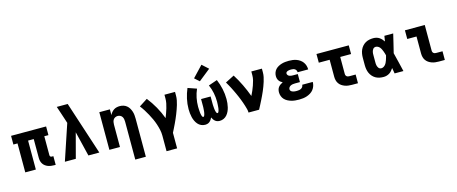

<svg xmlns="http://www.w3.org/2000/svg" viewBox="-51 -1563 6102 2562"><g transform="rotate(-15 3000.0 -282.0)"><path d="M513 8Q491 8 469.5 5Q448 2 428 -5.5Q408 -13 390.5 -26Q373 -39 361 -57.5Q349 -76 344 -97Q339 -118 339 -140V-400H261V0H115V-400H58V-520H542V-400H485V-140Q485 -134 486.5 -128.5Q488 -123 492 -119Q496 -115 501.5 -113.5Q507 -112 513 -112H533V8Z M662 0 827 -493 809 -549Q794 -595 778.5 -641.5Q763 -688 747 -735H898L1138 0H987L904 -342L813 0Z M1577 215V-310Q1577 -328 1573.5 -345.5Q1570 -363 1560.5 -377.5Q1551 -392 1534.5 -400Q1518 -408 1500 -408Q1482 -408 1465.5 -400Q1449 -392 1439.5 -377.5Q1430 -363 1426.5 -345.5Q1423 -328 1423 -310V0H1277V-520H1423V-441Q1432 -460 1446 -477Q1460 -494 1478 -506Q1496 -518 1517.5 -523Q1539 -528 1560 -528Q1586 -528 1611 -520.5Q1636 -513 1656 -496.5Q1676 -480 1689 -458Q1702 -436 1710 -411.5Q1718 -387 1720.5 -361.5Q1723 -336 1723 -310V215Z M2009 215V0Q2009 -42 2000 -82.5Q1991 -123 1978 -162.5Q1965 -202 1947.5 -240Q1930 -278 1910 -314.5Q1890 -351 1868 -386Q1846 -421 1820 -454L1935 -528Q1991 -457 2035.5 -378Q2080 -299 2111 -215Q2123 -245 2134 -276Q2145 -307 2154.5 -338.5Q2164 -370 2170.5 -402.5Q2177 -435 2177 -468V-520H2323V-468Q2323 -437 2317 -406Q2311 -375 2302 -345Q2293 -315 2282.5 -285.5Q2272 -256 2260.5 -227Q2249 -198 2236.5 -169.5Q2224 -141 2210.5 -112.5Q2197 -84 2183 -56Q2169 -28 2155 0V215Z M2599 8Q2570 8 2544 -4Q2518 -16 2499.5 -37.5Q2481 -59 2469 -85Q2457 -111 2450.5 -138.5Q2444 -166 2441 -194Q2438 -222 2438 -250Q2438 -322 2453.5 -392Q2469 -462 2497 -528L2618 -486Q2593 -430 2581 -370Q2569 -310 2569 -249Q2569 -242 2569.5 -235.5Q2570 -229 2570 -222.5Q2570 -216 2570.5 -209.5Q2571 -203 2571.5 -196Q2572 -189 2572.5 -182.5Q2573 -176 2573.5 -169.5Q2574 -163 2575 -156.5Q2576 -150 2577.5 -143.5Q2579 -137 2580.5 -130.5Q2582 -124 2584.5 -118Q2587 -112 2591 -106Q2595 -100 2602 -100Q2609 -100 2613 -106.5Q2617 -113 2619.5 -119.5Q2622 -126 2623.5 -133Q2625 -140 2626.5 -147Q2628 -154 2629 -161Q2630 -168 2630.5 -175Q2631 -182 2631.5 -189Q2632 -196 2632.5 -203Q2633 -210 2633.5 -217.5Q2634 -225 2634 -232Q2634 -239 2634 -246Q2634 -253 2634 -260V-338H2766V-260Q2766 -253 2766 -246Q2766 -239 2766 -232Q2766 -225 2766.5 -217.5Q2767 -210 2767.5 -203Q2768 -196 2768.5 -189Q2769 -182 2769.5 -175Q2770 -168 2771 -161Q2772 -154 2773.5 -147Q2775 -140 2776.5 -133Q2778 -126 2780.5 -119.5Q2783 -113 2787 -106.5Q2791 -100 2798 -100Q2805 -100 2809 -106Q2813 -112 2815.5 -118Q2818 -124 2819.5 -130.5Q2821 -137 2822.5 -143.5Q2824 -150 2825 -156.5Q2826 -163 2826.5 -169.5Q2827 -176 2827.5 -182.5Q2828 -189 2828.5 -196Q2829 -203 2829.5 -209.5Q2830 -216 2830 -222.5Q2830 -229 2830.5 -235.5Q2831 -242 2831 -249Q2831 -310 2819 -370Q2807 -430 2782 -486L2903 -528Q2931 -462 2946.5 -392Q2962 -322 2962 -250Q2962 -222 2959 -194Q2956 -166 2949.5 -138.5Q2943 -111 2931 -85Q2919 -59 2900.5 -37.5Q2882 -16 2856 -4Q2830 8 2801 8Q2785 8 2768.5 3.5Q2752 -1 2739 -12Q2726 -23 2716.5 -36.5Q2707 -50 2700 -66Q2693 -50 2683.5 -36.5Q2674 -23 2661 -12Q2648 -1 2631.5 3.5Q2615 8 2599 8ZM2680 -571 2615 -629 2757 -779 2843 -701Z M3199 0Q3199 -25 3192.5 -49.5Q3186 -74 3178.5 -98.5Q3171 -123 3162.5 -146.5Q3154 -170 3145 -193.5Q3136 -217 3126 -240Q3116 -263 3105.5 -286Q3095 -309 3084 -331.5Q3073 -354 3061.5 -376.5Q3050 -399 3037.5 -421Q3025 -443 3012 -465L3135 -528Q3183 -452 3222.5 -370Q3262 -288 3293 -204Q3309 -235 3322.5 -267Q3336 -299 3348 -332Q3360 -365 3368.5 -399Q3377 -433 3377 -468V-520H3523V-468Q3523 -436 3516.5 -405.5Q3510 -375 3500.5 -344.5Q3491 -314 3480 -284.5Q3469 -255 3456.5 -226Q3444 -197 3430.5 -168.5Q3417 -140 3403 -112Q3389 -84 3374.5 -56Q3360 -28 3345 0Z M3898 8Q3871 8 3844 5.5Q3817 3 3791 -4.5Q3765 -12 3741 -24.5Q3717 -37 3698.5 -56.5Q3680 -76 3670.5 -102Q3661 -128 3661 -155Q3661 -174 3666 -193Q3671 -212 3683 -227Q3695 -242 3711 -253Q3727 -264 3744 -272Q3729 -279 3716 -289.5Q3703 -300 3694 -313.5Q3685 -327 3681 -343Q3677 -359 3677 -376Q3677 -401 3686 -425Q3695 -449 3712 -467Q3729 -485 3751.5 -497Q3774 -509 3798 -516Q3822 -523 3847 -525.5Q3872 -528 3897 -528Q3924 -528 3950 -524.5Q3976 -521 4001 -512Q4026 -503 4048 -487.5Q4070 -472 4085.5 -451Q4101 -430 4109 -404Q4117 -378 4117 -352Q4117 -351 4117 -350.5Q4117 -350 4117 -350H3971Q3971 -350 3971 -350Q3971 -350 3971 -350Q3971 -364 3965 -376Q3959 -388 3948 -395.5Q3937 -403 3924 -405.5Q3911 -408 3897 -408Q3886 -408 3874.5 -407Q3863 -406 3852 -402.5Q3841 -399 3832 -391.5Q3823 -384 3823 -372Q3823 -360 3831 -349.5Q3839 -339 3850.5 -334Q3862 -329 3874.5 -327.5Q3887 -326 3900 -326H3967V-215H3900Q3885 -215 3869.5 -213Q3854 -211 3840 -204.5Q3826 -198 3816.5 -186Q3807 -174 3807 -158Q3807 -149 3812 -140.5Q3817 -132 3824.5 -127Q3832 -122 3841.5 -119Q3851 -116 3860 -114.5Q3869 -113 3878.5 -112.5Q3888 -112 3898 -112Q3913 -112 3928 -114.5Q3943 -117 3956.5 -124Q3970 -131 3978.5 -144.5Q3987 -158 3987 -173H4133Q4133 -145 4124 -118Q4115 -91 4098 -69Q4081 -47 4057 -32Q4033 -17 4007 -8Q3981 1 3953 4.5Q3925 8 3898 8Z M4627 0Q4603 0 4578.5 -3Q4554 -6 4531 -14.5Q4508 -23 4487.5 -37Q4467 -51 4453 -71.5Q4439 -92 4433 -116Q4427 -140 4427 -165V-400H4277V-520H4723V-400H4573V-165Q4573 -155 4577 -145.5Q4581 -136 4589 -130Q4597 -124 4607 -122Q4617 -120 4627 -120H4711V0Z M5064 8Q5036 8 5008 2.5Q4980 -3 4955.5 -17Q4931 -31 4912 -52.5Q4893 -74 4881.5 -100Q4870 -126 4865.5 -154Q4861 -182 4861 -210V-310Q4861 -338 4865.5 -366Q4870 -394 4881.5 -420Q4893 -446 4912 -467.5Q4931 -489 4955.5 -503Q4980 -517 5008 -522.5Q5036 -528 5064 -528Q5085 -528 5106 -522.5Q5127 -517 5144.5 -505.5Q5162 -494 5176.5 -478.5Q5191 -463 5203 -445Q5206 -464 5209 -482.5Q5212 -501 5215 -520H5337Q5321 -456 5306.5 -391.5Q5292 -327 5275 -263Q5292 -198 5307.5 -132Q5323 -66 5339 0H5217Q5214 -19 5210.5 -39Q5207 -59 5204 -78Q5192 -60 5178 -43.5Q5164 -27 5146 -15.5Q5128 -4 5107 2Q5086 8 5064 8ZM5064 -112Q5081 -112 5095.5 -120.5Q5110 -129 5120.5 -141.5Q5131 -154 5138 -169Q5145 -184 5150.5 -199.5Q5156 -215 5160.5 -231Q5165 -247 5169 -263Q5165 -278 5160.5 -293.5Q5156 -309 5150 -324Q5144 -339 5137 -353.5Q5130 -368 5119.5 -380.5Q5109 -393 5094.5 -400.5Q5080 -408 5064 -408Q5054 -408 5044 -403.5Q5034 -399 5027.5 -390.5Q5021 -382 5017 -372.5Q5013 -363 5010.5 -352.5Q5008 -342 5007.5 -331.5Q5007 -321 5007 -310V-210Q5007 -199 5007.5 -188.5Q5008 -178 5010.5 -167.5Q5013 -157 5017 -147.5Q5021 -138 5027.5 -129.5Q5034 -121 5044 -116.5Q5054 -112 5064 -112Z M5827 0Q5803 0 5778.5 -3Q5754 -6 5731 -14.5Q5708 -23 5687.5 -37Q5667 -51 5653 -71.5Q5639 -92 5633 -116Q5627 -140 5627 -165V-400H5499V-520H5773V-165Q5773 -155 5777 -145.5Q5781 -136 5789 -130Q5797 -124 5807 -122Q5817 -120 5827 -120H5911V0Z"/></g></svg>

Font: Iosevka Custom Heavy Extended
Style: Regular
Weight: 900
Width: 7
Monospace: yes
Designer: Belleve Invis
Foundry: Belleve Invis
Version: Version 11.2.4; ttfautohint (v1.8.4)